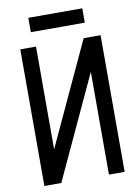

<svg xmlns="http://www.w3.org/2000/svg" viewBox="-103 -1039 806 1107"><g transform="rotate(-10 300.0 -485.5)"><path d="M65 0V-800H157V0H65L436 -800H535V0H443V-800H535L164 0ZM142 -887V-971H458V-887Z"/></g></svg>

Font: Victor Mono SemiBold
Style: Regular
Weight: 600
Monospace: yes
Designer: Rune Bjørnerås
Version: Version 1.561;gftools[0.9.30]